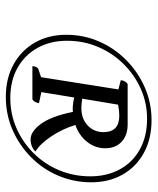

<svg xmlns="http://www.w3.org/2000/svg" viewBox="38 -808 528 643"><g transform="rotate(90 301.5 -486.0)"><path d="M304 -242Q242 -242 195 -268Q148 -294 122 -339.5Q96 -385 96 -444Q96 -503 118.5 -554.5Q141 -606 181 -645.5Q221 -685 272.5 -707.5Q324 -730 382 -730Q445 -730 492 -704Q539 -678 564.5 -632.5Q590 -587 590 -528Q590 -470 568 -418Q546 -366 506 -326.5Q466 -287 414.5 -264.5Q363 -242 304 -242ZM308 -257Q362 -257 409.5 -278Q457 -299 493.5 -336Q530 -373 550 -421.5Q570 -470 570 -525Q570 -581 546.5 -624Q523 -667 479.5 -691Q436 -715 378 -715Q324 -715 277 -694Q230 -673 193.5 -636Q157 -599 136.5 -550.5Q116 -502 116 -447Q116 -391 140 -348Q164 -305 207 -281Q250 -257 308 -257ZM446 -325Q420 -325 394.5 -359.5Q369 -394 354 -467Q351 -466 346 -466Q327 -466 306 -471L288 -361L325 -353Q322 -336 312 -331H201Q202 -347 211 -351L238 -360L279 -619L248 -627Q250 -643 261 -650H392Q431 -651 453.5 -630.5Q476 -610 476 -575Q476 -541 454.5 -514Q433 -487 398 -475Q411 -432 436 -394.5Q461 -357 487 -341Q471 -325 446 -325ZM367 -622Q350 -622 330 -618L310 -498Q326 -495 342 -495Q377 -495 399.5 -516Q422 -537 422 -569Q422 -622 367 -622Z"/></g></svg>

Font: Petrona Medium
Style: Italic
Weight: 500
Italic angle: -9°
Designer: Ringo R. Seeber
Foundry: Ringo R. Seeber
Version: Version 2.001; ttfautohint (v1.8.3)